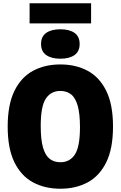

<svg xmlns="http://www.w3.org/2000/svg" viewBox="-20 -1144 738 1174"><path d="M349 10Q254 10 181.5 -29.2Q109 -68.5 68 -152.2Q27 -236 27 -370Q27 -504 68 -587.8Q109 -671.5 181.5 -710.8Q254 -750 349 -750Q444 -750 516.5 -710.8Q589 -671.5 630 -587.8Q671 -504 671 -370Q671 -236 630 -152.2Q589 -68.5 516.5 -29.2Q444 10 349 10ZM349 -152Q407 -152 438 -199.5Q469 -247 469 -366Q469 -449.5 455 -498Q441 -546.5 414.2 -567.2Q387.5 -588 349 -588Q291.5 -588 260.2 -540.8Q229 -493.5 229 -374Q229 -290.5 243 -242Q257 -193.5 283.8 -172.8Q310.5 -152 349 -152ZM349 -785Q294.5 -785 262.8 -807.2Q231 -829.5 231 -875Q231 -921 262.8 -943Q294.5 -965 349 -965Q404 -965 435.5 -943Q467 -921 467 -875Q467 -829.5 435.5 -807.2Q404 -785 349 -785ZM161 -1001V-1124H537V-1001Z"/></svg>

Font: Encode Sans Condensed Black
Style: Regular
Weight: 900
Width: 3
Designer: Multiple Designers
Foundry: Impallari Type
Version: Version 3.000; ttfautohint (v1.8.3) -l 8 -r 50 -G 200 -x 14 